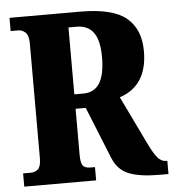

<svg xmlns="http://www.w3.org/2000/svg" viewBox="-52 -762 731 809"><g transform="rotate(-5 314.0 -357.0)"><path d="M18 -56H50Q69 -56 81.5 -67.5Q94 -79 94 -114V-599Q94 -633 80.5 -645.5Q67 -658 50 -658H18V-714H319Q454 -714 512 -666Q570 -618 570 -525Q570 -379 452 -340L548 -141Q570 -95 586 -75.5Q602 -56 622 -56H628V0H589Q508 0 461 -18.5Q414 -37 393 -90L305 -308H262V-114Q262 -78 271.5 -67Q281 -56 302 -56H322V0H18ZM299 -369Q347 -369 369.5 -405.5Q392 -442 392 -515Q392 -586 368 -619Q344 -652 297 -652H262V-369Z"/></g></svg>

Font: Noto Serif CondBlack
Style: Regular
Weight: 900
Width: 3
Designer: Monotype Design Team
Foundry: Monotype Imaging Inc.
Version: Version 1.001